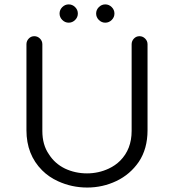

<svg xmlns="http://www.w3.org/2000/svg" viewBox="-20 -840 780 861"><path d="M259.3 -750.5Q271.5 -738.3 288.1 -738.3Q304.7 -738.3 316.9 -750.5Q329.1 -762.7 329.1 -779.3Q329.1 -795.9 316.9 -808.1Q304.7 -820.3 288.1 -820.3Q271.5 -820.3 259.3 -808.1Q247.1 -795.9 247.1 -779.3Q247.1 -762.7 259.3 -750.5ZM423.3 -750.5Q435.5 -738.3 452.1 -738.3Q468.8 -738.3 481 -750.5Q493.2 -762.7 493.2 -779.3Q493.2 -795.9 481 -808.1Q468.8 -820.3 452.1 -820.3Q435.5 -820.3 423.3 -808.1Q411.1 -795.9 411.1 -779.3Q411.1 -762.7 423.3 -750.5ZM240.2 -27.3Q301.8 1 371.1 1Q440.4 1 502 -28.3Q563.5 -57.6 602.5 -114.3Q641.6 -172.9 641.6 -255.9V-641.6Q641.6 -656.2 630.9 -667Q620.1 -677.7 605.5 -677.7Q590.8 -677.7 580.6 -667Q570.3 -656.2 570.3 -641.6V-252.9Q570.3 -170.9 518.6 -119.1Q497.1 -97.7 467.8 -84Q421.9 -62.5 370.1 -62.5Q317.4 -62.5 271.5 -84Q225.6 -106.4 199.2 -148.4Q169.9 -190.4 169.9 -252.9V-641.6Q169.9 -656.2 159.2 -667Q148.4 -677.7 133.8 -677.7Q119.1 -677.7 108.9 -667Q98.6 -656.2 98.6 -641.6V-255.9Q98.6 -146.5 168.9 -76.2Q199.2 -45.9 240.2 -27.3Z"/></svg>

Font: FakePearl
Style: ExtraLight
Weight: 300
Version: Version 1.2